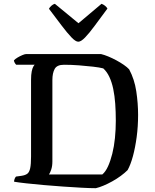

<svg xmlns="http://www.w3.org/2000/svg" viewBox="-20 -988 813 1008"><path d="M483 0Q453 0 408 -2.5Q363 -5 311.5 -8.5Q260 -12 209.5 -16.5Q159 -21 118 -25.5Q77 -30 54 -34Q54 -42 57 -49.5Q60 -57 64 -61L93 -65Q113 -68 123.5 -76Q134 -84 138.5 -105Q143 -126 143 -166V-568Q143 -596 146.5 -613Q150 -630 155 -638.5Q160 -647 162 -648H65Q61 -652 57.5 -658Q54 -664 53 -671Q59 -678 71.5 -685.5Q84 -693 97 -698.5Q110 -704 116 -704H511Q528 -700 548.5 -691.5Q569 -683 590.5 -671.5Q612 -660 630 -647.5Q648 -635 658 -624Q686 -572 695.5 -508.5Q705 -445 705 -385Q705 -324 697.5 -268.5Q690 -213 678 -168.5Q666 -124 650 -95Q635 -80 614 -64.5Q593 -49 569.5 -36Q546 -23 523.5 -13.5Q501 -4 483 0ZM237 -72H517Q534 -86 547 -114.5Q560 -143 569.5 -181Q579 -219 583.5 -263.5Q588 -308 588 -354Q588 -401 585 -443Q582 -485 574.5 -521Q567 -557 554 -584.5Q541 -612 522 -629Q503 -634 468.5 -638Q434 -642 394 -645Q354 -648 316 -648Q279 -648 267 -626Q255 -604 255 -568V-140Q255 -116 249 -98Q243 -80 237 -72ZM391 -769Q377 -769 355 -792Q333 -815 303.5 -854Q274 -893 237 -942Q241 -950 250 -958Q259 -966 268 -968L392 -866L513 -968Q522 -965 531 -958Q540 -951 544 -943Q506 -892 477 -852.5Q448 -813 426.5 -791Q405 -769 391 -769Z"/></svg>

Font: Texturina Medium 12pt Medium
Style: Regular
Weight: 500
Version: Version 1.002